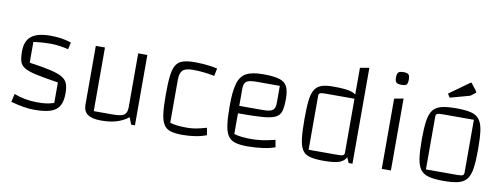

<svg xmlns="http://www.w3.org/2000/svg" viewBox="-60 -1015 3514 1343"><g transform="rotate(10 1697.5 -344.0)"><path d="M64 -373Q64 -447 107 -481Q150 -515 242 -515Q282 -515 317 -510Q352 -505 390 -493L379 -443Q354 -450 319 -455Q284 -460 255 -460Q220 -460 188 -457.5Q156 -455 131 -451V-304Q224 -291 280.5 -278Q337 -265 366 -248Q395 -231 405 -204Q415 -177 415 -136Q415 -80 396.5 -47Q378 -14 335 0.5Q292 15 220 15Q180 15 139.5 8Q99 1 52 -12L65 -70Q143 -40 230 -40Q266 -40 290.5 -43Q315 -46 349 -56V-202Q250 -217 192.5 -229.5Q135 -242 107.5 -258.5Q80 -275 72 -302Q64 -329 64 -373Z M932 -500V0H905L886 -50Q848 -20 801.5 -6Q755 8 692 8Q627 8 596.5 -14Q566 -36 566 -83V-500H631V-48H766Q826 -48 846.5 -62.5Q867 -77 867 -117V-500Z M1270 8Q1217 8 1185 -2Q1153 -12 1136 -39.5Q1119 -67 1113 -118Q1107 -169 1107 -250Q1107 -332 1113 -383Q1119 -434 1136 -461Q1153 -488 1185.5 -498Q1218 -508 1270 -508Q1296 -508 1323.5 -506Q1351 -504 1378 -500.5Q1405 -497 1429 -491L1418 -437Q1378 -445 1340 -449Q1302 -453 1265 -453Q1212 -453 1192 -433.5Q1172 -414 1172 -365V-61Q1214 -47 1292 -47Q1322 -47 1352.5 -52Q1383 -57 1431 -71L1440 -20Q1409 -7 1363.5 0.5Q1318 8 1270 8Z M1730 8Q1676 8 1642.5 -2.5Q1609 -13 1591.5 -41Q1574 -69 1567.5 -119.5Q1561 -170 1561 -250Q1561 -352 1577 -408Q1593 -464 1634.5 -486Q1676 -508 1753 -508Q1828 -508 1868.5 -496Q1909 -484 1924.5 -453Q1940 -422 1940 -365Q1940 -311 1931 -279Q1922 -247 1891.5 -232Q1861 -217 1798 -212.5Q1735 -208 1627 -208H1597V-261H1793Q1845 -261 1863.5 -274.5Q1882 -288 1882 -325V-448H1715Q1664 -448 1645.5 -434.5Q1627 -421 1627 -383V-61Q1673 -47 1747 -47Q1786 -47 1823.5 -52Q1861 -57 1918 -71L1927 -20Q1895 -7 1841 0.5Q1787 8 1730 8Z M2259 -508Q2327 -508 2367 -499.5Q2407 -491 2427 -465.5Q2447 -440 2453 -388.5Q2459 -337 2459 -250Q2459 -160 2453 -107Q2447 -54 2427 -27.5Q2407 -1 2367 7.5Q2327 16 2259 15Q2205 14 2171.5 4Q2138 -6 2121 -34Q2104 -62 2098 -114Q2092 -166 2092 -250Q2092 -332 2098 -383Q2104 -434 2122 -461.5Q2140 -489 2173 -499Q2206 -509 2259 -508ZM2412 -450H2206Q2178 -450 2168 -445.5Q2158 -441 2158 -426V-43H2363Q2392 -43 2402 -47.5Q2412 -52 2412 -67ZM2477 -681V0H2450L2412 -88V-670Z M2685 -499 2750 -511V0H2685ZM2719 -603Q2691 -603 2681.5 -612Q2672 -621 2672 -647Q2672 -674 2681.5 -683.5Q2691 -693 2719 -693Q2745 -693 2754 -683.5Q2763 -674 2763 -647Q2763 -621 2754.5 -612Q2746 -603 2719 -603Z M3125 8Q3060 8 3020.5 -2Q2981 -12 2960.5 -39Q2940 -66 2932.5 -117Q2925 -168 2925 -250Q2925 -332 2932.5 -383Q2940 -434 2960.5 -461Q2981 -488 3020.5 -498Q3060 -508 3125 -508Q3190 -508 3229.5 -498.5Q3269 -489 3290 -461.5Q3311 -434 3318 -383Q3325 -332 3325 -250Q3325 -168 3317.5 -117Q3310 -66 3289 -39Q3268 -12 3228.5 -2Q3189 8 3125 8ZM2990 -50H3209Q3239 -50 3249.5 -54.5Q3260 -59 3260 -74V-450H3041Q3010 -450 3000 -445.5Q2990 -441 2990 -426ZM3066 -573 3050 -599 3189 -699Q3195 -703 3196 -703Q3199 -703 3201 -700L3237 -654Q3243 -646 3243 -644Q3243 -639 3237 -635L3214 -617Q3210 -614 3206.5 -612Q3203 -610 3194 -608Z"/></g></svg>

Font: Changa ExtraLight ExtraLight
Style: Regular
Weight: 250
Version: Version 3.002; ttfautohint (v1.8.2)